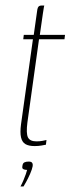

<svg xmlns="http://www.w3.org/2000/svg" viewBox="-20 -525 255 694"><path d="M54 149Q60 138 65 126Q70 114 73.5 104Q77 94 78 89Q78 89 76.5 89Q75 89 75 89Q70 89 64.5 86.5Q59 84 61 75Q62 65 68 62Q74 59 84 59Q89 59 92.5 60.5Q96 62 97.5 66Q99 70 98 76Q96 87 89 103Q82 119 74.5 132.5Q67 146 65 149ZM105 3Q84 3 72 -4Q60 -11 56 -28.5Q52 -46 56 -76L99 -383H64L66 -399H102L114 -484Q115 -493 117 -497.5Q119 -502 122.5 -503.5Q126 -505 130 -505H140Q140 -505 138.5 -498Q137 -491 135 -476L124 -399H215L213 -383H121L79 -82Q74 -43 81 -28.5Q88 -14 112 -14Q124 -14 134 -16Q144 -18 148 -19L146 -2Q141 -1 130 1Q119 3 105 3Z"/></svg>

Font: Genos Thin Thin
Style: Italic
Weight: 250
Italic angle: -8°
Version: Version 1.010